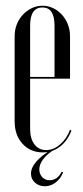

<svg xmlns="http://www.w3.org/2000/svg" viewBox="-20 -523 288 669"><path d="M31 -397Q31 -419 38.5 -438Q46 -457 59.5 -471.5Q73 -486 90.5 -494.5Q108 -503 128 -503Q148 -503 165.5 -494.5Q183 -486 196 -471.5Q209 -457 216.5 -438Q224 -419 224 -397V-249H85V-73Q85 -40 100 -20Q115 0 141 0Q166 0 189 -19.5Q212 -39 224 -71L229 -68Q215 -32 189 -12Q163 8 129 8Q86 8 58.5 -22Q31 -52 31 -100ZM170 -255V-434Q170 -497 128 -497Q85 -497 85 -434V-255ZM200 78Q190 101 173 113.5Q156 126 136 126Q116 126 102 113.5Q88 101 88 82Q88 41 161 -3H171Q146 12 131.5 30.5Q117 49 117 67Q117 83 127 94Q137 105 153 105Q166 105 177 97.5Q188 90 195 75Z"/></svg>

Font: Moniqa Cond Display
Style: Regular
Weight: 400
Width: 3
Designer: Rajesh Rajput
Foundry: Rajesh Rajput
Version: Version 1.000